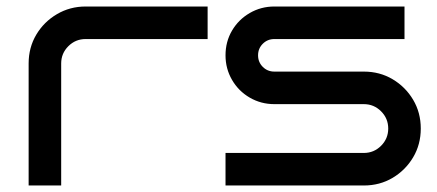

<svg xmlns="http://www.w3.org/2000/svg" viewBox="-20 -570 1344 590"><path d="M618 -450H243Q212 -450 190 -428Q168 -406 168 -375V0H68V-375Q68 -424 91.5 -463.5Q115 -503 155 -526.5Q195 -550 243 -550H618Z M1273 -175Q1273 -126 1249.5 -86.5Q1226 -47 1186.5 -23.5Q1147 0 1098 0H673V-100H1098Q1129 -100 1151 -122Q1173 -144 1173 -175Q1173 -206 1151 -228Q1129 -250 1098 -250H823Q782 -250 747.5 -270Q713 -290 693 -324.5Q673 -359 673 -400Q673 -442 693 -476Q713 -510 747.5 -530Q782 -550 823 -550H1223V-450H823Q802 -450 787.5 -435.5Q773 -421 773 -400Q773 -379 787.5 -364.5Q802 -350 823 -350H1098Q1147 -350 1186.5 -326.5Q1226 -303 1249.5 -263.5Q1273 -224 1273 -175Z"/></svg>

Font: Bruno Ace
Style: Regular
Weight: 400
Version: Version 1.100; ttfautohint (v1.8.4.7-5d5b);gftools[0.9.27]